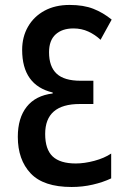

<svg xmlns="http://www.w3.org/2000/svg" viewBox="-20 -744 495 774"><path d="M260.7 -724.1Q316.9 -724.1 356.4 -708.5Q396 -692.9 430.2 -665L385.3 -583.5Q363.8 -604 336.2 -616.7Q308.6 -629.4 275.9 -629.4Q230.5 -629.4 204.1 -605.2Q177.7 -581.1 177.7 -533.2Q177.7 -475.6 208.3 -447Q238.8 -418.5 304.7 -418.5H356.4V-324.7H301.3Q162.1 -324.7 162.1 -204.1Q162.1 -142.1 192.1 -113.5Q222.2 -85 285.6 -85Q320.3 -85 360.4 -95.7Q400.4 -106.4 428.2 -125V-24.9Q395.5 -9.3 354.2 0.2Q313 9.8 268.6 9.8Q155.3 9.8 103.5 -45.2Q51.8 -100.1 51.8 -192.4Q51.8 -268.1 87.6 -313.5Q123.5 -358.9 192.4 -367.2V-371.1Q69.3 -400.4 69.3 -543Q69.3 -595.2 92.8 -636.2Q116.2 -677.2 159.2 -700.7Q202.1 -724.1 260.7 -724.1Z"/></svg>

Font: Open Sans Condensed SemiBold
Style: Regular
Weight: 600
Width: 3
Designer: Monotype Design Team
Foundry: Monotype Imaging Inc.
Version: Version 3.000; ttfautohint (v1.8.4)